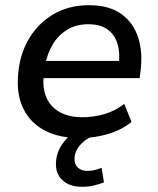

<svg xmlns="http://www.w3.org/2000/svg" viewBox="-20 -521 605 737"><path d="M288 9Q208 9 153 -19.5Q98 -48 71 -101Q44 -154 49 -226Q53 -304 87.5 -366Q122 -428 182 -464.5Q242 -501 322 -501Q399 -501 446 -467Q493 -433 511 -375Q529 -317 519 -245L516 -221H128L138 -287H454L435 -269Q442 -316 431.5 -351.5Q421 -387 393.5 -407.5Q366 -428 319 -428Q271 -428 236.5 -406Q202 -384 181.5 -349Q161 -314 154 -272L150 -247Q141 -192 155.5 -153Q170 -114 206 -92.5Q242 -71 296 -71Q339 -71 380.5 -83Q422 -95 457 -122L485 -53Q447 -22 394 -6.5Q341 9 288 9ZM295 196Q246 196 219 170Q192 144 195 102Q197 57 229 19Q261 -19 309 -39L339 0Q317 9 301 22.5Q285 36 276 52Q267 68 266 86Q265 109 278.5 122Q292 135 315 135Q329 135 342 132Q355 129 370 123L379 179Q361 186 340.5 191Q320 196 295 196Z"/></svg>

Font: Nunito Sans 10pt SemiBold
Style: Italic
Weight: 600
Italic angle: -9°
Designer: Vernon Adams
Foundry: Vernon Adams
Version: Version 3.101;gftools[0.9.27]